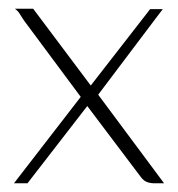

<svg xmlns="http://www.w3.org/2000/svg" viewBox="-20 -420 408 440"><path d="M12 0 165 -198 35 -373Q28 -384 24 -390Q20 -396 14 -400H56L188 -224L324 -399H353Q349 -394 345 -388.5Q341 -383 337 -378L205 -203L356 0H333Q324 0 316.5 -3Q309 -6 303 -14L180 -177L43 0Z"/></svg>

Font: Genos ExtraLight
Style: Regular
Weight: 250
Designer: Robert E. Leuschke
Foundry: Robert E. Leuschke
Version: Version 1.010